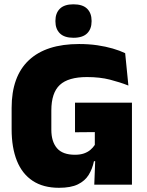

<svg xmlns="http://www.w3.org/2000/svg" viewBox="-20 -858 681 892"><path d="M254 14.5Q181 14.5 132 -17.8Q83 -50 58.5 -111Q34 -172 34 -257.5V-356.5Q34 -503 114 -578.2Q194 -653.5 347.5 -653.5Q392.5 -653.5 431.8 -647.8Q471 -642 503.8 -632.5Q536.5 -623 561.5 -611L576.5 -460.5Q537.5 -476 490.8 -488Q444 -500 384 -500Q297.5 -500 258 -463.5Q218.5 -427 218.5 -344.5V-255.5Q218.5 -200 244.8 -169.5Q271 -139 328.5 -139Q352.5 -139 370.2 -145.2Q388 -151.5 400.2 -162Q412.5 -172.5 420.5 -185V-295L443 -244.5L328.5 -243.5V-381H593V-109H416.5Q409 -73 391.8 -45.2Q374.5 -17.5 341.8 -1.5Q309 14.5 254 14.5ZM423 -131H593V0H418ZM321 -682.5Q279 -682.5 258.2 -703Q237.5 -723.5 237.5 -758.5V-761.5Q237.5 -797 258.2 -817.5Q279 -838 321 -838Q364 -838 384.8 -817.5Q405.5 -797 405.5 -761.5V-758.5Q405.5 -723.5 384.8 -703Q364 -682.5 321 -682.5Z"/></svg>

Font: Anek Latin Medium ExtraBold
Style: Regular
Weight: 800
Version: Version 1.003